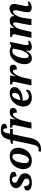

<svg xmlns="http://www.w3.org/2000/svg" viewBox="1868 -2678 1050 4827"><g transform="rotate(-90 2393.5 -265.0)"><path d="M223.1 -49.8Q243.7 -49.8 261.2 -54.9Q278.8 -60.1 291.5 -69.6Q304.2 -79.1 311.5 -93Q318.8 -106.9 318.8 -125Q318.8 -142.1 312.3 -155.3Q305.7 -168.5 291.7 -179.9Q277.8 -191.4 256.6 -202.6Q235.4 -213.9 206.1 -228Q176.8 -241.7 153.1 -257.3Q129.4 -272.9 112.8 -292Q96.2 -311 87.2 -334.5Q78.1 -357.9 78.1 -387.2Q78.1 -423.8 93.8 -453.1Q109.4 -482.4 138.7 -503.2Q168 -523.9 209.7 -534.9Q251.5 -545.9 304.2 -545.9Q354.5 -545.9 389.4 -538.1Q424.3 -530.3 446 -517.3Q467.8 -504.4 477.3 -487.3Q486.8 -470.2 486.8 -452.1Q486.8 -412.1 456.1 -394Q425.3 -376 372.1 -376Q372.1 -396 368.2 -416.3Q364.3 -436.5 355 -453.1Q345.7 -469.7 331.1 -480Q316.4 -490.2 294.9 -490.2Q275.4 -490.2 260 -484.6Q244.6 -479 233.6 -469.5Q222.7 -460 216.8 -447.3Q210.9 -434.6 210.9 -419.9Q210.9 -403.3 217.5 -391.1Q224.1 -378.9 238 -368.2Q252 -357.4 273.4 -346.9Q294.9 -336.4 324.2 -323.2Q356.4 -308.6 379.9 -292.2Q403.3 -275.9 418.7 -256.6Q434.1 -237.3 441.7 -214.6Q449.2 -191.9 449.2 -164.1Q449.2 -123.5 433.8 -91.3Q418.5 -59.1 387.7 -36.6Q356.9 -14.2 311.5 -2.2Q266.1 9.8 206.1 9.8Q163.1 9.8 128.2 2.4Q93.3 -4.9 68.6 -19Q43.9 -33.2 30.5 -53.7Q17.1 -74.2 17.1 -100.1Q17.1 -123.5 26.4 -139.6Q35.6 -155.8 50.5 -165.8Q65.4 -175.8 84.7 -180.4Q104 -185.1 124 -185.1Q124 -158.2 129.4 -133.8Q134.8 -109.4 146.5 -90.6Q158.2 -71.8 177 -60.8Q195.8 -49.8 223.1 -49.8Z M554.2 -200.2Q554.2 -237.8 563 -277.8Q571.8 -317.9 589.6 -356.4Q607.4 -395 634.3 -429.4Q661.1 -463.9 697.5 -489.7Q733.9 -515.6 780 -530.8Q826.2 -545.9 882.3 -545.9Q925.3 -545.9 963.4 -533.9Q1001.5 -522 1029.8 -496.6Q1058.1 -471.2 1074.7 -431.4Q1091.3 -391.6 1091.3 -335.9Q1091.3 -299.8 1083 -260.3Q1074.7 -220.7 1057.4 -182.4Q1040 -144 1013.4 -109.1Q986.8 -74.2 950.7 -47.9Q914.6 -21.5 868.7 -5.9Q822.8 9.8 766.1 9.8Q719.2 9.8 680.2 -3.2Q641.1 -16.1 613.3 -42.2Q585.4 -68.4 569.8 -107.9Q554.2 -147.5 554.2 -200.2ZM784.2 -62Q811 -62 832.8 -77.4Q854.5 -92.8 871.8 -117.9Q889.2 -143.1 901.9 -175.3Q914.6 -207.5 922.6 -241.7Q930.7 -275.9 934.8 -308.8Q939 -341.8 939 -368.2Q939 -427.2 918.7 -453.1Q898.4 -479 863.3 -479Q837.9 -479 816.4 -464.4Q794.9 -449.7 777.6 -425.3Q760.3 -400.9 747.1 -369.4Q733.9 -337.9 724.9 -304.2Q715.8 -270.5 711.4 -237.1Q707 -203.6 707 -175.8Q707 -114.7 727.5 -88.4Q748 -62 784.2 -62Z M1557.1 -467.8H1430.2L1335.4 -21Q1324.2 32.2 1306.4 72.3Q1288.6 112.3 1266.4 141.4Q1244.1 170.4 1218.3 189.5Q1192.4 208.5 1165 219.7Q1137.7 231 1109.4 235.6Q1081.1 240.2 1054.2 240.2Q1046.9 240.2 1038.1 239.5Q1029.3 238.8 1021 237.5Q1012.7 236.3 1005.4 234.9Q998 233.4 993.2 231.9L1005.4 173.8Q1013.7 176.3 1026.9 178.7Q1040 181.2 1051.3 181.2Q1075.7 181.2 1094.5 172.9Q1113.3 164.6 1128.2 144.8Q1143.1 125 1155 91.8Q1167 58.6 1177.2 8.8L1278.3 -467.8H1187.5L1197.3 -515.1L1293.5 -536.1L1301.3 -573.2Q1313 -622.6 1332.5 -659.4Q1352.1 -696.3 1380.9 -720.9Q1409.7 -745.6 1448.5 -757.8Q1487.3 -770 1538.1 -770Q1576.7 -770 1606.2 -763.2Q1635.7 -756.3 1655.5 -744.6Q1675.3 -732.9 1685.3 -717Q1695.3 -701.2 1695.3 -683.1Q1695.3 -649.9 1666 -631.3Q1636.7 -612.8 1580.6 -612.8Q1580.6 -631.8 1578.4 -649.7Q1576.2 -667.5 1570.8 -681.2Q1565.4 -694.8 1556.6 -702.9Q1547.9 -710.9 1534.2 -710.9Q1502.4 -710.9 1485.6 -683.6Q1468.8 -656.2 1458.5 -600.1L1445.3 -536.1H1571.3Z M1664.1 -448.2Q1664.1 -466.8 1651.9 -474.9Q1639.6 -482.9 1611.3 -482.9H1593.3L1602.1 -536.1H1823.2L1802.2 -398.9H1807.1Q1824.2 -435.1 1841.6 -462.4Q1858.9 -489.7 1879.6 -508.3Q1900.4 -526.9 1926.8 -536.4Q1953.1 -545.9 1988.3 -545.9Q2041.5 -545.9 2067.4 -525.9Q2093.3 -505.9 2093.3 -467.8Q2093.3 -416 2063 -390.6Q2032.7 -365.2 1975.1 -365.2Q1975.1 -387.7 1972.9 -406Q1970.7 -424.3 1965.1 -437.3Q1959.5 -450.2 1950 -457Q1940.4 -463.9 1926.3 -463.9Q1912.1 -463.9 1896.5 -452.4Q1880.9 -440.9 1865.2 -420.9Q1849.6 -400.9 1834.7 -373.3Q1819.8 -345.7 1806.2 -313.2Q1792.5 -280.8 1781.2 -245.1Q1770 -209.5 1762.2 -172.9L1724.1 0H1573.2L1658.2 -401.9Q1659.7 -410.2 1661.9 -423.8Q1664.1 -437.5 1664.1 -448.2Z M2388.7 -65.9Q2413.1 -65.9 2435.1 -73Q2457 -80.1 2475.8 -91.6Q2494.6 -103 2509.5 -117.4Q2524.4 -131.8 2535.2 -147Q2541 -139.6 2544.4 -128.2Q2547.9 -116.7 2547.9 -104Q2547.9 -85.9 2536.1 -65.9Q2524.4 -45.9 2500.2 -29.1Q2476.1 -12.2 2438.7 -1.2Q2401.4 9.8 2350.1 9.8Q2304.2 9.8 2263.7 -2.9Q2223.1 -15.6 2192.6 -41.3Q2162.1 -66.9 2144.5 -105.7Q2127 -144.5 2127 -196.8Q2127 -233.9 2136.7 -274.4Q2146.5 -314.9 2165.8 -353.8Q2185.1 -392.6 2213.6 -427.5Q2242.2 -462.4 2279.8 -488.8Q2317.4 -515.1 2364 -530.5Q2410.6 -545.9 2465.8 -545.9Q2537.6 -545.9 2577.1 -514.9Q2616.7 -483.9 2616.7 -428.2Q2616.7 -387.7 2594.2 -350.6Q2571.8 -313.5 2532.2 -285.4Q2492.7 -257.3 2438 -240.7Q2383.3 -224.1 2318.8 -224.1Q2310.5 -224.1 2300.8 -224.1Q2291 -224.1 2281.7 -225.1Q2280.3 -215.3 2280 -205.3Q2279.8 -195.3 2279.8 -187Q2279.8 -128.9 2306.9 -97.4Q2334 -65.9 2388.7 -65.9ZM2423.8 -485.8Q2399.4 -485.8 2377.4 -467.5Q2355.5 -449.2 2337.9 -419.9Q2320.3 -390.6 2307.6 -354.2Q2294.9 -317.9 2289.1 -282.2H2297.9Q2335 -282.2 2366.9 -292Q2398.9 -301.8 2422.6 -320.1Q2446.3 -338.4 2459.7 -363.8Q2473.1 -389.2 2473.1 -420.9Q2473.1 -451.7 2460.2 -468.8Q2447.3 -485.8 2423.8 -485.8Z M2750 -448.2Q2750 -466.8 2737.8 -474.9Q2725.6 -482.9 2697.3 -482.9H2679.2L2688 -536.1H2909.2L2888.2 -398.9H2893.1Q2910.2 -435.1 2927.5 -462.4Q2944.8 -489.7 2965.6 -508.3Q2986.3 -526.9 3012.7 -536.4Q3039.1 -545.9 3074.2 -545.9Q3127.4 -545.9 3153.3 -525.9Q3179.2 -505.9 3179.2 -467.8Q3179.2 -416 3148.9 -390.6Q3118.7 -365.2 3061 -365.2Q3061 -387.7 3058.8 -406Q3056.6 -424.3 3051 -437.3Q3045.4 -450.2 3035.9 -457Q3026.4 -463.9 3012.2 -463.9Q2998 -463.9 2982.4 -452.4Q2966.8 -440.9 2951.2 -420.9Q2935.5 -400.9 2920.7 -373.3Q2905.8 -345.7 2892.1 -313.2Q2878.4 -280.8 2867.2 -245.1Q2856 -209.5 2848.1 -172.9L2810.1 0H2659.2L2744.1 -401.9Q2745.6 -410.2 2747.8 -423.8Q2750 -437.5 2750 -448.2Z M3626 9.8Q3581.5 9.8 3554.7 -10.5Q3527.8 -30.8 3527.8 -69.8Q3527.8 -85.4 3529.3 -100.3Q3530.8 -115.2 3534.7 -134.8H3527.8Q3509.3 -100.1 3491 -73Q3472.7 -45.9 3450.2 -27.6Q3427.7 -9.3 3400.1 0.2Q3372.6 9.8 3335.9 9.8Q3300.3 9.8 3273.4 -4.2Q3246.6 -18.1 3228.8 -42.5Q3210.9 -66.9 3201.9 -100.3Q3192.9 -133.8 3192.9 -172.9Q3192.9 -211.9 3201.9 -254.6Q3210.9 -297.4 3229 -338.9Q3247.1 -380.4 3273.7 -418Q3300.3 -455.6 3335.2 -483.9Q3370.1 -512.2 3413.1 -529.1Q3456.1 -545.9 3506.8 -545.9Q3526.4 -545.9 3546.6 -542.7Q3566.9 -539.6 3585.4 -534.7Q3604 -529.8 3620.4 -523.7Q3636.7 -517.6 3647.9 -511.2L3700.7 -535.2H3753.9L3688 -223.1Q3686 -214.8 3683.1 -201.2Q3680.2 -187.5 3677.5 -172.1Q3674.8 -156.7 3672.9 -142.3Q3670.9 -127.9 3670.9 -118.2Q3670.9 -93.3 3680.7 -81.1Q3690.4 -68.8 3706.1 -68.8Q3720.2 -68.8 3733.2 -75Q3746.1 -81.1 3761.7 -89.8L3783.7 -49.8Q3771 -40 3754.9 -29.5Q3738.8 -19 3719 -10.3Q3699.2 -1.5 3676 4.2Q3652.8 9.8 3626 9.8ZM3344.7 -171.9Q3344.7 -143.1 3348.9 -123.5Q3353 -104 3360.1 -92Q3367.2 -80.1 3377.2 -75Q3387.2 -69.8 3398.9 -69.8Q3420.9 -69.8 3444.3 -88.9Q3467.8 -107.9 3488.3 -138.9Q3508.8 -169.9 3525.1 -209Q3541.5 -248 3549.8 -288.1L3585 -454.1Q3575.2 -468.3 3557.9 -475.1Q3540.5 -481.9 3521 -481.9Q3491.7 -481.9 3467.5 -466.8Q3443.4 -451.7 3423.8 -426.3Q3404.3 -400.9 3389.4 -368.7Q3374.5 -336.4 3364.5 -301.8Q3354.5 -267.1 3349.6 -233.4Q3344.7 -199.7 3344.7 -171.9Z M4617.7 6.8Q4560.5 6.8 4529.8 -20.5Q4499 -47.9 4499 -96.2Q4499 -117.2 4502.7 -147Q4506.3 -176.8 4514.6 -214.8L4531.7 -293.9Q4534.2 -303.7 4537.4 -317.9Q4540.5 -332 4543.2 -347.4Q4545.9 -362.8 4547.9 -378.2Q4549.8 -393.6 4549.8 -405.8Q4549.8 -415 4548.1 -425.3Q4546.4 -435.5 4542 -443.8Q4537.6 -452.1 4529.8 -457.5Q4522 -462.9 4509.8 -462.9Q4493.7 -462.9 4477.8 -451.7Q4461.9 -440.4 4446.8 -422.1Q4431.6 -403.8 4418.2 -380.1Q4404.8 -356.4 4393.8 -331.5Q4382.8 -306.6 4375 -282.5Q4367.2 -258.3 4363.8 -238.8L4356 -196.8Q4354 -186.5 4351.3 -168.7Q4348.6 -150.9 4345.7 -130.4Q4342.8 -109.9 4339.8 -88.4Q4336.9 -66.9 4334.7 -48.6Q4332.5 -30.3 4331.3 -17.1Q4330.1 -3.9 4330.1 0H4174.8Q4174.8 -5.9 4176.5 -20.5Q4178.2 -35.2 4181.2 -54.9Q4184.1 -74.7 4188 -97.7Q4191.9 -120.6 4195.8 -143.6Q4199.7 -166.5 4203.6 -187.3Q4207.5 -208 4210.9 -223.1L4226.1 -293Q4228 -302.2 4230.7 -316.4Q4233.4 -330.6 4236.1 -345.9Q4238.8 -361.3 4240.7 -377Q4242.7 -392.6 4242.7 -404.8Q4242.7 -414.1 4241.7 -423.8Q4240.7 -433.6 4237.5 -441.7Q4234.4 -449.7 4227.8 -454.8Q4221.2 -460 4210 -460Q4193.4 -460 4177 -449.7Q4160.6 -439.5 4145.5 -422.4Q4130.4 -405.3 4116.7 -383.3Q4103 -361.3 4092 -338.1Q4081.1 -314.9 4073 -292.2Q4064.9 -269.5 4061 -251L4004.9 0H3855L3939 -397.9Q3940.4 -404.3 3941.7 -411.1Q3942.9 -418 3943.8 -424.1Q3944.8 -430.2 3945.3 -434.6Q3945.8 -439 3945.8 -440.9Q3945.8 -454.6 3942.9 -462.9Q3939.9 -471.2 3933.6 -475.6Q3927.2 -480 3917.2 -481.4Q3907.2 -482.9 3893.1 -482.9H3875L3883.8 -536.1H4115.7L4096.7 -434.1H4104Q4123.5 -464.4 4144.3 -485.6Q4165 -506.8 4188 -520.3Q4210.9 -533.7 4236.6 -539.8Q4262.2 -545.9 4292 -545.9Q4323.2 -545.9 4344.2 -537.1Q4365.2 -528.3 4377.9 -513.2Q4390.6 -498 4396.2 -478.5Q4401.9 -459 4401.9 -437V-429.2H4407.7Q4426.3 -459 4446 -481.4Q4465.8 -503.9 4488.8 -518.8Q4511.7 -533.7 4538.6 -541.3Q4565.4 -548.8 4597.7 -548.8Q4628.4 -548.8 4649.4 -539.6Q4670.4 -530.3 4683.6 -514.4Q4696.8 -498.5 4702.4 -477.8Q4708 -457 4708 -434.1Q4708 -421.4 4706.1 -407Q4704.1 -392.6 4701.4 -377.9Q4698.7 -363.3 4695.6 -348.6Q4692.4 -334 4689.9 -320.8L4667 -213.9Q4660.6 -187 4656.7 -163.1Q4652.8 -139.2 4652.8 -118.2Q4652.8 -96.2 4662.1 -84.7Q4671.4 -73.2 4688 -73.2Q4703.6 -73.2 4716.6 -79.1Q4729.5 -85 4747.1 -96.2L4771 -62Q4758.8 -49.3 4743.7 -36.9Q4728.5 -24.4 4709.7 -14.6Q4690.9 -4.9 4668 1Q4645 6.8 4617.7 6.8Z"/></g></svg>

Font: Droid Serif
Style: Bold Italic
Weight: 700
Italic angle: -12°
Designer: Monotype Design team
Foundry: Monotype Imaging Inc.
Version: Version 1.03